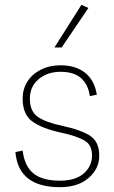

<svg xmlns="http://www.w3.org/2000/svg" viewBox="-20 -770 474 797"><path d="M229 7Q56 7 44 -139L74 -145Q82 -80 119 -50Q156 -20 229 -20Q293 -20 327.5 -50Q362 -80 362 -125Q362 -169 329.5 -187.5Q297 -206 231 -220Q154 -237 114 -266Q74 -295 74 -361Q74 -400 93.5 -431Q113 -462 149 -480.5Q185 -499 232 -499Q293 -499 332.5 -468.5Q372 -438 382 -377L353 -371Q338 -472 232 -472Q177 -472 140.5 -441.5Q104 -411 104 -360Q104 -308 137 -285Q170 -262 237 -248Q320 -230 356 -205Q392 -180 392 -124Q392 -69 347.5 -31Q303 7 229 7ZM206 -573 318 -750 347 -737 236 -573Z"/></svg>

Font: Livvic Thin
Style: Regular
Weight: 250
Designer: Jacques Le Bailly, Baron von Fonthausen
Version: Version 1.001; ttfautohint (v1.8.2)